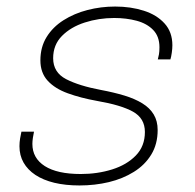

<svg xmlns="http://www.w3.org/2000/svg" viewBox="-20 -558 597 587"><path d="M223 9Q180 9 146 0.8Q112 -7.5 88.2 -23.2Q64.5 -39 52 -61Q39.5 -83 39.5 -111Q39.5 -123 41.5 -135Q43.5 -147 45.5 -155.5H84Q82 -147 80.5 -136.5Q79 -126 79 -118Q79 -74.5 117 -50.2Q155 -26 227 -26Q278 -26 322.8 -40Q367.5 -54 395.2 -82.5Q423 -111 423 -154.5Q423 -196.5 386.2 -216.8Q349.5 -237 276.5 -249.5Q226.5 -258.5 187.2 -272.8Q148 -287 125.8 -311.2Q103.5 -335.5 103.5 -373.5Q103.5 -414 122.5 -444.8Q141.5 -475.5 174.2 -496.2Q207 -517 247.8 -527.5Q288.5 -538 332 -538Q380 -538 419.8 -525.2Q459.5 -512.5 483.2 -486.2Q507 -460 507 -419.5Q507 -409 505.2 -396.8Q503.5 -384.5 501 -376.5H462.5Q464.5 -383.5 466 -392Q467.5 -400.5 467.5 -413.5Q467.5 -446.5 448.5 -466.2Q429.5 -486 398 -494.5Q366.5 -503 329 -503Q282 -503 239.2 -489.2Q196.5 -475.5 169.5 -448.2Q142.5 -421 142.5 -380Q142.5 -336.5 182.2 -316Q222 -295.5 288.5 -283Q328.5 -275.5 360.5 -265.8Q392.5 -256 415.2 -242Q438 -228 450 -208Q462 -188 462 -160.5Q462 -117.5 442.5 -85.5Q423 -53.5 389.2 -32.5Q355.5 -11.5 312.8 -1.2Q270 9 223 9Z"/></svg>

Font: Epilogue ExtraLight
Style: Italic
Weight: 250
Italic angle: -12°
Designer: Tyler Finck
Foundry: Etcetera Type Co
Version: Version 2.112